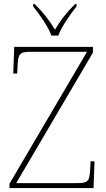

<svg xmlns="http://www.w3.org/2000/svg" viewBox="-20 -951 538 971"><path d="M240 -771H275C291 -816 336 -880 367 -918V-931H360C310 -881 288 -850 258 -801C228 -850 205 -881 155 -931H148V-918C179 -880 224 -816 240 -771ZM28 0H453L458 -135H438L436 -93C433 -39 427 -25 375 -25H62L450 -685V-714H52L47 -579H67L69 -620C72 -675 78 -689 130 -689H420L28 -22Z"/></svg>

Font: Noto Serif Georgian Thin
Style: Regular
Weight: 100
Designer: Monotype Design Team, Akaki Razmadze
Foundry: Google LLC
Version: Version 2.003